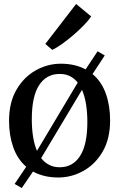

<svg xmlns="http://www.w3.org/2000/svg" viewBox="-20 -882 600 966"><path d="M89.5 64 53.5 43.5 110 -40 112 -43Q67.5 -81.5 46.5 -141.5Q25.5 -201.5 25.5 -273.5Q25.5 -366.5 63 -430.8Q100.5 -495 160.2 -528.2Q220 -561.5 286 -561.5Q323 -561.5 354.2 -554Q385.5 -546.5 411 -533L415 -539.5L471 -624L507 -603L451 -517.5L445.5 -509.5Q491 -471.5 512.5 -410.8Q534 -350 534 -277Q534 -183.5 496.5 -119.2Q459 -55 399.2 -22Q339.5 11 273.5 11Q235.5 11 203.8 3.2Q172 -4.5 146 -19L144 -16ZM140 -282Q140 -236 146.2 -195.2Q152.5 -154.5 166 -123L371 -466.5Q355 -487 332.5 -498.5Q310 -510 280.5 -510Q213.5 -510 176.8 -453.5Q140 -397 140 -282ZM280.5 -40.5Q346.5 -40.5 383 -97.5Q419.5 -154.5 419.5 -268.5Q419.5 -315.5 413 -356.8Q406.5 -398 392.5 -430L187 -86.5Q203.5 -65 226.8 -52.8Q250 -40.5 280.5 -40.5ZM244 -631.5H242.5L208 -661L363 -862L438.5 -799.5Q427 -781 403 -756.2Q379 -731.5 349.8 -706.2Q320.5 -681 292 -660.8Q263.5 -640.5 244 -631.5Z"/></svg>

Font: Merriweather Text
Style: Regular
Weight: 400
Designer: Eben Sorkin
Foundry: Eben Sorkin
Version: Version 2.100; ttfautohint (v1.7.19-72a1) -l 8 -r 50 -G 200 